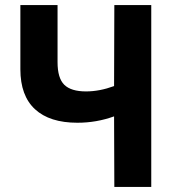

<svg xmlns="http://www.w3.org/2000/svg" viewBox="-20 -734 695 754"><path d="M429 0 428 -277Q359 -252 284 -252Q175 -252 117.5 -305Q60 -358 60 -462V-714H206V-490Q206 -427 232.5 -401Q259 -375 318 -375Q371 -375 428 -396L429 -714H574V0Z"/></svg>

Font: Noto Sans SemiCondensed
Style: Bold
Weight: 700
Width: 4
Designer: Monotype Design Team
Foundry: Monotype Imaging Inc.
Version: Version 2.013; ttfautohint (v1.8.4.7-5d5b)